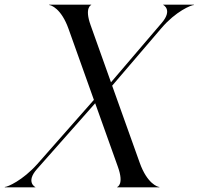

<svg xmlns="http://www.w3.org/2000/svg" viewBox="-112 -800 848 820"><path d="M388.5 0H568.5V-1.5C561.5 -1.5 517 -15 485 -104L367 -434L577.5 -680C639 -752 704.5 -778.5 716 -778.5V-780H585V-779C585.5 -779 626.5 -758 579 -702.5L362 -448.5L275 -692.5C248 -767.5 277 -778.5 277.5 -778.5V-780H98V-778.5C105 -778.5 149.5 -765 181 -676L289 -373.5L47.5 -99.5C-15.5 -29 -80 -1.5 -91.5 -1.5V0H39V-1C38.5 -1 -3 -22.5 45.5 -77.5L294.5 -359L391.5 -87.5C418.5 -12.5 389.5 -1.5 388.5 -1.5Z"/></svg>

Font: Beautique Display Italic
Style: Regular
Weight: 400
Italic angle: -12°
Designer: Nhat-Quang Ngo
Version: Version 1.100;Glyphs 3.2.3 (3260)